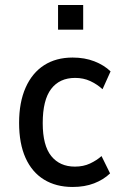

<svg xmlns="http://www.w3.org/2000/svg" viewBox="-20 -735 485 764"><path d="M269 9Q203 9 155 -20.5Q107 -50 81.5 -107Q56 -164 56 -246Q56 -328 82 -386.5Q108 -445 155.5 -475.5Q203 -506 269 -506Q317 -506 355.5 -491Q394 -476 420 -451L388 -380Q366 -400 339 -412.5Q312 -425 279 -425Q217 -425 183.5 -381Q150 -337 150 -245Q150 -156 184 -114Q218 -72 278 -72Q312 -72 338.5 -84.5Q365 -97 384 -114L418 -45Q392 -20 354.5 -5.5Q317 9 269 9ZM211 -617V-715H311V-617Z"/></svg>

Font: Nunito Sans 7pt Condensed Medium
Style: Regular
Weight: 500
Width: 3
Designer: Vernon Adams
Foundry: Vernon Adams
Version: Version 3.101;gftools[0.9.27]